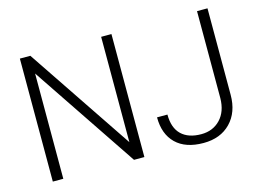

<svg xmlns="http://www.w3.org/2000/svg" viewBox="-96 -886 1453 1072"><g transform="rotate(-15 630.0 -350.5)"><path d="M89.8 0ZM619.1 0H559.1L150.4 -608.4V0H89.8V-710.9H150.4L559.6 -102.1V-710.9H619.1ZM1113.8 -710.9H1174.3V-211.4Q1174.3 -110.4 1116 -50.3Q1057.6 9.8 959.5 9.8Q856 9.8 800.3 -44.4Q744.6 -98.6 744.6 -195.8H804.7Q804.7 -118.7 845.2 -79.8Q885.7 -41 959.5 -41Q1027.3 -41 1070.1 -85.9Q1112.8 -130.9 1113.8 -208Z"/></g></svg>

Font: Roboto Light
Style: Regular
Weight: 300
Designer: Google
Version: Version 2.134; 2016; ttfautohint (v1.6)